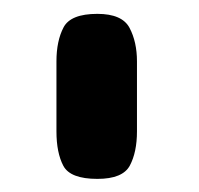

<svg xmlns="http://www.w3.org/2000/svg" viewBox="-20 -706 295 284"><path d="M182.6 -615.2V-511.7Q182.6 -481 172.1 -461.2Q161.6 -441.4 124 -441.4Q84 -441.4 73.7 -460.7Q63.5 -480 63.5 -511.7V-615.2Q63.5 -645.5 74 -665.5Q84.5 -685.5 124 -685.5Q160.6 -685.5 171.6 -664.8Q182.6 -644 182.6 -615.2Z"/></svg>

Font: Dangrek
Style: Regular
Weight: 400
Designer: Danh Hong
Version: Version 8.001; ttfautohint (v1.8.3)